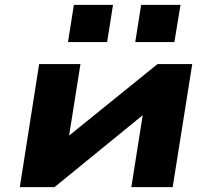

<svg xmlns="http://www.w3.org/2000/svg" viewBox="-20 -765 866 785"><path d="M61 0 140 -503H309L258 -182H227L624 -503H766L686 0H517L568 -323H599L203 0ZM533 -593 557 -745H718L693 -593ZM258 -593 282 -745H442L418 -593Z"/></svg>

Font: Nunito Sans 7pt Expanded ExtraBold
Style: Italic
Weight: 800
Width: 7
Italic angle: -9°
Designer: Vernon Adams
Foundry: Vernon Adams
Version: Version 3.101;gftools[0.9.27]